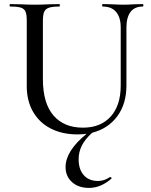

<svg xmlns="http://www.w3.org/2000/svg" viewBox="-20 -645 740 940"><path d="M679 -613Q639 -613 619 -586.5Q599 -560 599 -510V-227Q599 -136 554 -75.5Q509 -15 431 5Q396 37 380.5 68Q365 99 365 135Q365 184 390 212.5Q415 241 460 241Q491 241 518 222H520Q523 222 525.5 225Q528 228 525 230Q473 275 416 275Q364 275 332.5 246.5Q301 218 301 173Q301 94 404 10Q382 13 359 13Q285 13 229 -15.5Q173 -44 142 -97.5Q111 -151 111 -223V-544Q111 -574 105 -588Q99 -602 82.5 -607.5Q66 -613 30 -613Q27 -613 27 -619Q27 -625 30 -625L80 -624Q124 -622 150 -622Q178 -622 222 -624L271 -625Q273 -625 273 -619Q273 -613 271 -613Q236 -613 219 -607Q202 -601 196 -586.5Q190 -572 190 -542V-258Q190 -140 241.5 -80Q293 -20 386 -20Q473 -20 522 -74.5Q571 -129 571 -226V-510Q571 -560 548.5 -586.5Q526 -613 483 -613Q480 -613 480 -619Q480 -625 483 -625L528 -624Q564 -622 585 -622Q605 -622 637 -624L679 -625Q682 -625 682 -619Q682 -613 679 -613Z"/></svg>

Font: Cormorant SC Medium
Style: Regular
Weight: 500
Designer: Christian Thalmann (Catharsis Fonts)
Version: Version 3.000